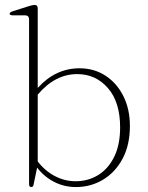

<svg xmlns="http://www.w3.org/2000/svg" viewBox="-20 -746 597 776"><path d="M132.5 -712V-390.5Q204 -470 301.5 -470Q360.5 -470 406.5 -440Q452.5 -410 478.8 -357.2Q505 -304.5 505 -237Q505 -159.5 475.2 -104.2Q445.5 -49 396 -19.5Q346.5 10 287 10Q239.5 10 199 -10.8Q158.5 -31.5 130 -68.5L115.5 1Q114 10 106.5 10Q97.5 10 97.5 -2V-667.5Q97.5 -684 81.5 -684H32.5Q19 -684 19 -690.5Q19 -696.5 31.5 -700.5L94.5 -720.5Q111.5 -726 120 -726Q132.5 -726 132.5 -712ZM292 -446.5Q202.5 -446.5 132.5 -363.5V-93.5Q161.5 -55.5 201.5 -34.5Q241.5 -13.5 285.5 -13.5Q336 -13.5 376.8 -38.5Q417.5 -63.5 441.5 -112.2Q465.5 -161 465.5 -231Q465.5 -333.5 416.2 -390Q367 -446.5 292 -446.5Z"/></svg>

Font: Fraunces 9pt Thin
Style: Regular
Weight: 100
Version: Version 1.000;[b76b70a41]